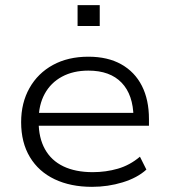

<svg xmlns="http://www.w3.org/2000/svg" viewBox="-20 -717 655 745"><path d="M337 8Q254 8 192 -21.5Q130 -51 96 -107.5Q62 -164 62 -243Q62 -318 94.5 -375.5Q127 -433 185.5 -465Q244 -497 323 -497Q398 -497 450.5 -467.5Q503 -438 530.5 -384Q558 -330 558 -255V-229H110V-279H519L498 -262Q497 -349 452 -396Q407 -443 323 -443Q264 -443 220.5 -419.5Q177 -396 153.5 -353Q130 -310 130 -252V-244Q130 -182 154.5 -138Q179 -94 226 -71.5Q273 -49 340 -49Q391 -49 437.5 -62.5Q484 -76 523 -109L548 -59Q513 -27 456 -9.5Q399 8 337 8ZM281 -616V-697H367V-616Z"/></svg>

Font: Nunito Sans 10pt SemiExpanded Light
Style: Regular
Weight: 300
Width: 6
Designer: Vernon Adams
Foundry: Vernon Adams
Version: Version 3.101;gftools[0.9.27]